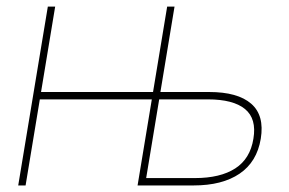

<svg xmlns="http://www.w3.org/2000/svg" viewBox="-20 -566 882 586"><path d="M412.6 0 416.5 -22.5H574.7Q652.3 -22.5 698 -52Q743.7 -81.5 753.4 -142.6Q763.7 -203.6 727.8 -233.2Q691.9 -262.7 614.3 -262.7H456.1L460 -285.2H618.2Q705.6 -285.2 746.6 -249.5Q787.6 -213.9 775.9 -142.6Q764.2 -71.8 711.2 -35.9Q658.2 0 570.8 0ZM35.6 0 126 -545.9H148.4L58.1 0ZM93.8 -262.7 97.7 -285.2H452.1L448.2 -262.7ZM399.9 0 490.2 -545.9H512.7L422.4 0Z"/></svg>

Font: Inter 24pt Thin
Style: Italic
Weight: 250
Italic angle: -9.3988°
Version: Version 4.001;git-66647c0bb